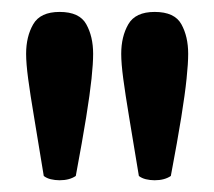

<svg xmlns="http://www.w3.org/2000/svg" viewBox="-20 -753 359 322"><path d="M80 -450.7Q72.3 -450.7 65.2 -452.4Q58.2 -454.1 53.4 -457.9Q43.7 -517.2 37.2 -556.3Q30.6 -595.4 27.2 -621Q23.8 -646.6 23.8 -662.7Q23.8 -691.7 35.7 -712.3Q47.6 -733 80 -733Q113.3 -733 124.7 -712.3Q136.2 -691.7 136.2 -662.7Q136.2 -646.6 133.5 -621Q130.8 -595.4 124.5 -556.3Q118.2 -517.2 107.1 -457.9Q96.5 -450.7 80 -450.7ZM239.4 -450.7Q231.7 -450.7 224.7 -452.4Q217.7 -454.1 212.9 -457.9Q203.2 -517.2 196.6 -556.3Q190.1 -595.4 186.7 -621Q183.3 -646.6 183.3 -662.7Q183.3 -691.7 195.2 -712.3Q207.1 -733 239.4 -733Q272.8 -733 284.2 -712.3Q295.6 -691.7 295.6 -662.7Q295.6 -646.6 292.9 -621Q290.3 -595.4 284 -556.3Q277.7 -517.2 266.5 -457.9Q255.9 -450.7 239.4 -450.7Z"/></svg>

Font: Petrona
Style: Regular
Weight: 400
Designer: Ringo R. Seeber
Foundry: Ringo R. Seeber
Version: Version 2.001; ttfautohint (v1.8.3)